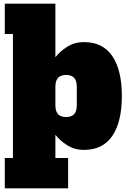

<svg xmlns="http://www.w3.org/2000/svg" viewBox="-20 -798 692 1040"><path d="M640 -278Q640 -138 588.5 -62Q537 14 435 14Q384 14 344.5 -11Q305 -36 280 -68V58H349V222H6V58H50V-614H6V-778H280V-488Q305 -520 344.5 -545Q384 -570 435 -570Q537 -570 588.5 -494Q640 -418 640 -278ZM396 -328Q396 -361 381.5 -376.5Q367 -392 338 -392Q309 -392 294.5 -376.5Q280 -361 280 -328V-228Q280 -195 294.5 -179.5Q309 -164 338 -164Q367 -164 381.5 -179.5Q396 -195 396 -228Z"/></svg>

Font: Alfa Slab One
Style: Regular
Weight: 400
Designer: JM Sole
Foundry: JM Sole
Version: Version 2.000